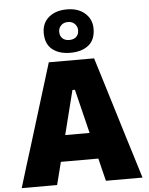

<svg xmlns="http://www.w3.org/2000/svg" viewBox="-64 -1062 863 1113"><g transform="rotate(-5 367.0 -505.0)"><path d="M16.5 0Q34 -57 53.5 -121Q73 -184.5 91 -241L166.5 -486Q187 -552.5 203.5 -606Q219.5 -659 236.5 -713H500Q517.5 -656.5 534 -603.5Q550 -550.5 570 -486L645 -241Q663.5 -181.5 682.8 -119.2Q702 -57 719.5 0H506.5Q498.5 -32 490.2 -65.5Q482 -99 474 -132H256Q247.5 -98.5 239 -65Q230.5 -31.5 222.5 0ZM359 -541 294.5 -284.5H436.5L373.5 -541ZM366.5 -757Q301 -757 261.5 -788.8Q222 -820.5 222 -885Q222 -942 261.8 -975.8Q301.5 -1009.5 367.5 -1009.5Q433 -1009.5 472.5 -974.5Q512 -939.5 512 -885Q512 -820 472.2 -788.5Q432.5 -757 366.5 -757ZM366.5 -831.5Q392 -831.5 407 -845.2Q422 -859 422 -884Q422 -904.5 407.2 -920.2Q392.5 -936 367.5 -936Q342 -936 327 -920.8Q312 -905.5 312 -884Q312 -859 326.8 -845.2Q341.5 -831.5 366.5 -831.5Z"/></g></svg>

Font: Heraclito ExtraBold
Style: Regular
Weight: 800
Designer: Kostas Bartsokas (font) & Cristiano Sobral (main changes)
Foundry: Kostas Bartsokas (font) & Cristiano Sobral (main changes)
Version: Version 1.00;July 8, 2020;FontCreator 13.0.0.2655 64-bit